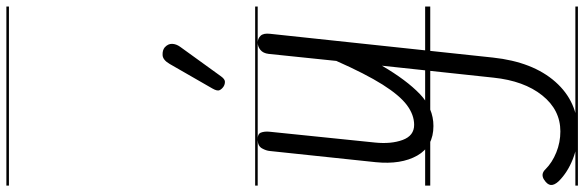

<svg xmlns="http://www.w3.org/2000/svg" viewBox="-640 -734 1832 602"><g transform="rotate(-90 276.0 -433.0)"><path d="M182 10Q118 10 89.2 -40.8Q60.5 -91.5 68.5 -171L103.5 -502.5Q104.5 -514.5 111.8 -527.5Q119 -540.5 138 -541Q157 -542 161.2 -531Q165.5 -520 164 -504L130 -172.5Q125 -122.5 138.2 -86.5Q151.5 -50.5 185.5 -50.5Q217 -50.5 247.5 -73.2Q278 -96 311.8 -149.5Q345.5 -203 386 -294.5L408 -506.5Q410 -524 420.5 -532.5Q431 -541 443.5 -541Q456 -541 464.8 -532Q473.5 -523 471 -502L396.5 196.5Q383 321.5 320.5 392.2Q258 463 162.5 463Q118.5 463 77.5 446.8Q36.5 430.5 9 403Q-4 389 -3 378Q-2 367 13.5 357Q21.5 351.5 30 352.2Q38.5 353 46.5 361.5Q67.5 382.5 99 395.2Q130.5 408 165 408Q232.5 408 278 351Q323.5 294 333.5 198.5L371 -151.5Q326 -74.5 281.8 -32.2Q237.5 10 182 10ZM182 10Q118 10 89.2 -40.8Q60.5 -91.5 68.5 -171L103.5 -502.5Q104.5 -514.5 111.8 -527.5Q119 -540.5 138 -541Q157 -542 161.2 -531Q165.5 -520 164 -504L130 -172.5Q125 -122.5 138.2 -86.5Q151.5 -50.5 185.5 -50.5Q217 -50.5 247.5 -73.2Q278 -96 311.8 -149.5Q345.5 -203 386 -294.5L408 -506.5Q410 -524 420.5 -532.5Q431 -541 443.5 -541Q456 -541 464.8 -532Q473.5 -523 471 -502L396.5 196.5Q383 321.5 320.5 392.2Q258 463 162.5 463Q118.5 463 77.5 446.8Q36.5 430.5 9 403Q-4 389 -3 378Q-2 367 13.5 357Q21.5 351.5 30 352.2Q38.5 353 46.5 361.5Q67.5 382.5 99 395.2Q130.5 408 165 408Q232.5 408 278 351Q323.5 294 333.5 198.5L371 -151.5Q326 -74.5 281.8 -32.2Q237.5 10 182 10ZM306.5 -647.5Q298.5 -652.5 294.5 -660Q290.5 -667.5 299.5 -683L376.5 -817Q389 -838.5 404.2 -839.2Q419.5 -840 428.5 -832.5Q440 -822 439.5 -809.2Q439 -796.5 430.5 -784.5L338 -656.5Q329 -644 321.2 -643.8Q313.5 -643.5 306.5 -647.5ZM-5 455H556.5V463H-5ZM-5 -16H556.5V0H-5ZM-5 -549H556.5V-541H-5ZM-5 -1329H556.5V-1321H-5Z"/></g></svg>

Font: Edu SA Dotted Guide
Style: Regular
Weight: 400
Designer: Tina and Corey Anderson, Eben Sorkin, Mirko Velimirovic
Foundry: Google for Education
Version: Version 2.000